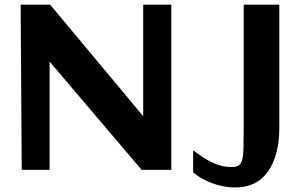

<svg xmlns="http://www.w3.org/2000/svg" viewBox="-20 -738 1301 834"><path d="M74.4 0 69.7 -717.6H197.9L671.8 -149.7L602 -134.9V-717.6H724.2V0H595.4L114.5 -565.7L195.5 -533.3V0ZM818.9 10.3V-85.3Q839.3 -69.4 865.4 -52.5Q891.5 -35.6 922 -24Q952.4 -12.4 985.2 -12.4Q1005.2 -12.4 1016.1 -19Q1026.9 -25.6 1031.8 -42.9Q1036.6 -60.2 1037.5 -91.8Q1038.5 -123.3 1038.5 -173V-717.6H1193.3V-184.1Q1193.3 -63.3 1144.2 6.6Q1095.1 76.4 1001.5 76.4Q966.1 76.4 930.9 66.9Q895.6 57.5 866.3 42.2Q836.9 26.9 818.9 10.3Z"/></svg>

Font: Russolo 10pt ExtraLight
Style: Regular
Weight: 200
Designer: Micah Stupak-Hahn
Version: Version 1.000